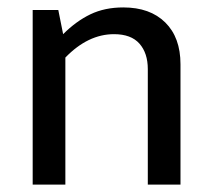

<svg xmlns="http://www.w3.org/2000/svg" viewBox="-20 -497 574 517"><path d="M156 0H68V-470H137L150 -405Q185 -440 223.5 -458.5Q262 -477 312 -477Q384 -477 425 -436.5Q466 -396 466 -324V0H378V-311Q378 -354 355.5 -379.5Q333 -405 287 -405Q217 -405 156 -342Z"/></svg>

Font: Mukta
Style: Regular
Weight: 400
Designer: Girish Dalvi and Yashodeep Gholap
Foundry: Ek Type
Version: Version 2.538;PS 1.001;hotconv 16.6.51;makeotf.lib2.5.65220;